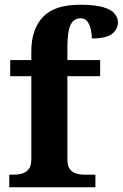

<svg xmlns="http://www.w3.org/2000/svg" viewBox="-20 -789 517 809"><path d="M19 0V-53H41Q56 -53 72.5 -57.5Q89 -62 100.5 -75.5Q112 -89 112 -118V-468H23V-536H112V-573Q112 -666 161 -717.5Q210 -769 316 -769Q381 -769 415.5 -758.5Q450 -748 463.5 -731Q477 -714 477 -696Q477 -667 453 -647Q429 -627 367 -627Q367 -643 363 -663Q359 -683 349 -697.5Q339 -712 320 -712Q291 -712 277.5 -684.5Q264 -657 264 -591V-536H402V-468H264V-118Q264 -89 275 -75.5Q286 -62 302.5 -57.5Q319 -53 335 -53H382V0Z"/></svg>

Font: Noto Serif Myanmar
Style: Bold
Weight: 700
Designer: Ben Mitchell and the Monotype Design Team
Foundry: Monotype Imaging Inc.
Version: Version 2.106; ttfautohint (v1.8.4.7-5d5b)